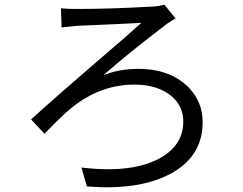

<svg xmlns="http://www.w3.org/2000/svg" viewBox="-20 -764 1040 823"><path d="M241.2 -728.5Q268.6 -725.6 307.6 -725.6Q457 -725.6 624 -735.4Q627.9 -735.4 629.9 -735.4Q664.1 -737.3 684.6 -744.1L732.4 -684.6Q730.5 -683.6 728 -682.1Q725.6 -680.7 722.7 -679.2Q719.7 -677.7 717.8 -676.3Q715.8 -674.8 712.4 -672.9Q709 -670.9 707 -669.4Q705.1 -668 701.7 -666Q698.2 -664.1 697.3 -663.1Q696.3 -662.1 693.4 -660.2L689.5 -657.2Q528.3 -534.2 422.9 -441.4Q490.2 -468.8 572.3 -468.8Q711.9 -468.8 791 -386.7Q848.6 -325.2 848.6 -240.2Q848.6 -90.8 706.1 -16.6Q572.3 52.7 352.5 35.2L329.1 -45.9Q553.7 -18.6 675.8 -91.8Q764.6 -146.5 765.6 -241.2Q765.6 -327.1 685.5 -372.1Q631.8 -401.4 556.6 -401.4Q407.2 -401.4 283.2 -298.8Q239.3 -262.7 170.9 -190.4L113.3 -252Q189.5 -323.2 509.8 -598.6Q562.5 -644.5 585.9 -666Q563.5 -665 488.3 -661.1Q342.8 -655.3 311.5 -653.3Q259.8 -648.4 244.1 -646.5Z"/></svg>

Font: Taipei Sans TC Beta
Style: Regular
Weight: 400
Designer: JT Foundry
Foundry: JT Foundry
Version: Version 1.000